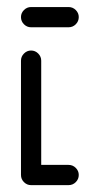

<svg xmlns="http://www.w3.org/2000/svg" viewBox="-20 -539 287 559"><path d="M209.3 -29.6Q209.3 -17.4 200.6 -8.7Q191.9 0 179.6 0H70.4Q58.5 0 49.8 -8.7Q41.1 -17.4 41.1 -29.6Q41.1 -41.5 49.8 -50.2Q58.5 -58.9 70.4 -58.9H179.6Q191.9 -58.9 200.6 -50.2Q209.3 -41.5 209.3 -29.6ZM70.4 0Q58.5 0 49.8 -8.7Q41.1 -17.4 41.1 -29.6V-362.2Q41.1 -374.4 49.8 -383.1Q58.5 -391.9 70.4 -391.9Q82.6 -391.9 91.3 -383.1Q100 -374.4 100 -362.2V-29.6Q100 -17.4 91.3 -8.7Q82.6 0 70.4 0ZM209.3 -489.3Q209.3 -477 200.6 -468.3Q191.9 -459.6 179.6 -459.6H70.4Q58.5 -459.6 49.8 -468.3Q41.1 -477 41.1 -489.3Q41.1 -501.1 49.8 -509.8Q58.5 -518.5 70.4 -518.5H179.6Q191.9 -518.5 200.6 -509.8Q209.3 -501.1 209.3 -489.3Z"/></svg>

Font: 26F Galaxy Hebrew Medium
Style: Regular
Weight: 500
Designer: C₂₉H₂₅N₃O₅
Version: Version 1.000